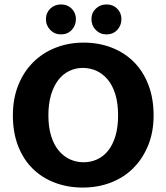

<svg xmlns="http://www.w3.org/2000/svg" viewBox="-20 -834 750 865"><path d="M357 -642Q425 -642 483 -619.5Q541 -597 583 -555Q625 -513 648.5 -452Q672 -391 672 -314Q672 -239 647.5 -179Q623 -119 580.5 -76.5Q538 -34 479.5 -11.5Q421 11 353 11Q285 11 227 -11Q169 -33 127 -74.5Q85 -116 61.5 -176.5Q38 -237 38 -314Q38 -389 62 -449.5Q86 -510 129 -553Q172 -596 230.5 -619Q289 -642 357 -642ZM198 -314Q198 -261 210.5 -221Q223 -181 245 -155Q267 -129 295.5 -116Q324 -103 357 -103Q389 -103 417.5 -116Q446 -129 467 -155Q488 -181 500 -221Q512 -261 512 -314Q512 -369 499.5 -409.5Q487 -450 465 -476Q443 -502 414.5 -515Q386 -528 353 -528Q321 -528 292.5 -514.5Q264 -501 243 -474Q222 -447 210 -407Q198 -367 198 -314ZM187 -748Q187 -776 206.5 -795Q226 -814 255 -814Q284 -814 303 -795Q322 -776 322 -748Q322 -719 303 -699Q284 -679 255 -679Q226 -679 206.5 -699Q187 -719 187 -748ZM392 -748Q392 -776 411.5 -795Q431 -814 460 -814Q489 -814 508 -795Q527 -776 527 -748Q527 -719 508 -699Q489 -679 460 -679Q431 -679 411.5 -699Q392 -719 392 -748Z"/></svg>

Font: Mukta Malar ExtraBold
Style: Regular
Weight: 800
Designer: Aadarsh Rajan, Girish Dalvi, Yashodeep Gholap
Foundry: Ek Type
Version: Version 2.538;PS 1.000;hotconv 16.6.51;makeotf.lib2.5.65220;